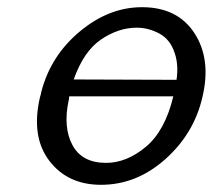

<svg xmlns="http://www.w3.org/2000/svg" viewBox="-20 -506 592 534"><path d="M91 -235Q92 -238 93.5 -243.5Q95 -249 95 -251Q121 -351 202 -418.5Q283 -486 375 -486Q474 -486 521 -413.5Q568 -341 543 -236Q520 -135 440 -63.5Q360 8 261 8Q168 8 117 -59Q66 -126 91 -235ZM172 -232Q172 -229 171 -227Q155 -152 181.5 -102.5Q208 -53 275 -53Q332 -53 385.5 -97.5Q439 -142 462 -238H173L172 -236Q172 -233 172 -232ZM185 -285 471 -284Q477 -326 466 -358Q454 -396 423.5 -412.5Q393 -429 360 -429Q310 -429 261.5 -396.5Q213 -364 185 -285Z"/></svg>

Font: Coval
Style: Light Italic
Weight: 300
Foundry: Context Ltd
Version: Version 001.000